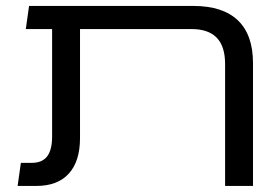

<svg xmlns="http://www.w3.org/2000/svg" viewBox="-20 -613 884 633"><path d="M722.1 0V-402.1Q722.1 -460 694.6 -488.6Q667 -517.2 611.2 -517.2H151.8V-593.4H617.8Q714.6 -593.4 764.4 -545.8Q814.1 -498.1 814.1 -405.1V0ZM38.1 0 48.8 -76.1H84.8Q119 -76.1 135.4 -97.4Q151.8 -118.8 151.8 -162.9V-572.8H243.8V-157.9Q243.8 -81.4 206.9 -40.7Q170 0 100.1 0ZM65.1 -517.2 75.8 -593.4H203.4V-517.2Z"/></svg>

Font: Noto Sans Hebrew Light
Style: Regular
Weight: 100
Version: Version 3.000